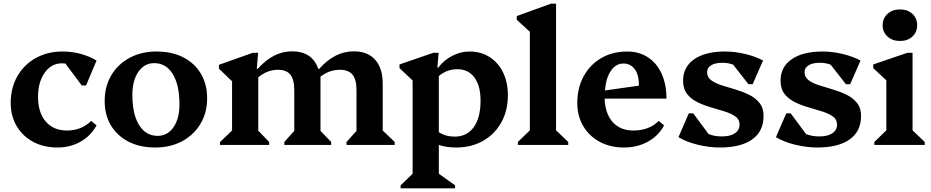

<svg xmlns="http://www.w3.org/2000/svg" viewBox="-20 -785 5044 1040"><path d="M291 14Q217 14 160 -16.5Q103 -47 70.5 -101.5Q38 -156 38 -227Q38 -309 74 -372Q110 -435 173.5 -470.5Q237 -506 319 -506Q370 -506 417.5 -493Q465 -480 503 -457L446 -322H423L334 -441Q325 -442 315 -442Q258 -442 222 -391Q186 -340 186 -261Q186 -175 228 -126.5Q270 -78 343 -78Q421 -78 474 -130L503 -106Q473 -50 417 -18Q361 14 291 14Z M821 14Q738 14 676.5 -17.5Q615 -49 581 -105.5Q547 -162 547 -238Q547 -317 583 -377.5Q619 -438 682.5 -472Q746 -506 828 -506Q911 -506 972.5 -474.5Q1034 -443 1068 -386Q1102 -329 1102 -253Q1102 -175 1066 -114.5Q1030 -54 966.5 -20Q903 14 821 14ZM834 -49Q887 -49 919.5 -95.5Q952 -142 952 -219Q952 -326 915.5 -384.5Q879 -443 815 -443Q762 -443 729.5 -396Q697 -349 697 -272Q697 -166 733.5 -107.5Q770 -49 834 -49Z M1172 0V-16L1237 -78V-345L1166 -413V-434L1349 -499H1378L1371 -412H1376Q1460 -507 1562 -507Q1671 -507 1704 -412H1709Q1793 -507 1896 -507Q1971 -507 2012 -461.5Q2053 -416 2053 -332V-78L2118 -16V0H1857V-16L1911 -76V-296Q1911 -354 1889.5 -380.5Q1868 -407 1821 -407Q1764 -407 1716 -370V-76L1774 -16V0H1520V-16L1574 -76V-296Q1574 -354 1553 -380.5Q1532 -407 1486 -407Q1427 -407 1379 -366V-77L1438 -16V0Z M2150 235V219L2215 156V-349L2144 -416V-436L2327 -499H2356L2349 -419H2354Q2384 -459 2429.5 -482.5Q2475 -506 2522 -506Q2585 -506 2632 -476Q2679 -446 2705 -392.5Q2731 -339 2731 -269Q2731 -186 2695.5 -122Q2660 -58 2596.5 -22Q2533 14 2451 14Q2397 14 2357 0V156L2445 219V235ZM2458 -410Q2400 -410 2357 -373V-69Q2394 -45 2443 -45Q2509 -45 2546 -96Q2583 -147 2583 -239Q2583 -320 2550 -365Q2517 -410 2458 -410Z M2785 0V-16L2850 -79V-613L2779 -678V-698L2964 -765H2992V-79L3058 -16V0Z M3360 14Q3286 14 3229 -16.5Q3172 -47 3139.5 -101.5Q3107 -156 3107 -227Q3107 -309 3141.5 -372Q3176 -435 3237 -470.5Q3298 -506 3378 -506Q3441 -506 3489 -475Q3537 -444 3563.5 -386.5Q3590 -329 3590 -251H3255Q3258 -169 3299 -123.5Q3340 -78 3411 -78Q3496 -78 3548 -130L3577 -106Q3548 -50 3490 -18Q3432 14 3360 14ZM3357 -441Q3316 -441 3289 -401.5Q3262 -362 3257 -295L3441 -321Q3441 -380 3418 -410.5Q3395 -441 3357 -441Z M3879 14Q3821 14 3759.5 -1Q3698 -16 3655 -42L3711 -171H3735L3818 -59Q3849 -46 3890 -46Q3935 -46 3960.5 -63Q3986 -80 3986 -110Q3986 -138 3963.5 -154Q3941 -170 3906.5 -181Q3872 -192 3833 -203Q3794 -214 3759 -231Q3724 -248 3702 -275.5Q3680 -303 3680 -348Q3680 -422 3740 -464Q3800 -506 3908 -506Q3961 -506 4017 -492.5Q4073 -479 4113 -457L4057 -329H4034L3951 -435Q3923 -445 3893 -445Q3854 -445 3832 -431.5Q3810 -418 3810 -394Q3810 -367 3832 -350.5Q3854 -334 3889 -323Q3924 -312 3963 -300.5Q4002 -289 4037 -272Q4072 -255 4094 -227.5Q4116 -200 4116 -157Q4116 -74 4054.5 -30Q3993 14 3879 14Z M4407 14Q4349 14 4287.5 -1Q4226 -16 4183 -42L4239 -171H4263L4346 -59Q4377 -46 4418 -46Q4463 -46 4488.5 -63Q4514 -80 4514 -110Q4514 -138 4491.5 -154Q4469 -170 4434.5 -181Q4400 -192 4361 -203Q4322 -214 4287 -231Q4252 -248 4230 -275.5Q4208 -303 4208 -348Q4208 -422 4268 -464Q4328 -506 4436 -506Q4489 -506 4545 -492.5Q4601 -479 4641 -457L4585 -329H4562L4479 -435Q4451 -445 4421 -445Q4382 -445 4360 -431.5Q4338 -418 4338 -394Q4338 -367 4360 -350.5Q4382 -334 4417 -323Q4452 -312 4491 -300.5Q4530 -289 4565 -272Q4600 -255 4622 -227.5Q4644 -200 4644 -157Q4644 -74 4582.5 -30Q4521 14 4407 14Z M4716 0V-16L4781 -79V-350L4710 -416V-436L4895 -499H4923V-79L4989 -16V0ZM4855 -563Q4814 -563 4787.5 -587Q4761 -611 4761 -648Q4761 -686 4787.5 -710Q4814 -734 4855 -734Q4896 -734 4922 -710Q4948 -686 4948 -648Q4948 -611 4922 -587Q4896 -563 4855 -563Z"/></svg>

Font: Platypi SemiBold
Style: Regular
Weight: 600
Designer: David Sargent
Foundry: Bolt Cutter Type
Version: Version 1.200; ttfautohint (v1.8.4.7-5d5b)